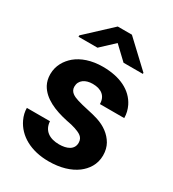

<svg xmlns="http://www.w3.org/2000/svg" viewBox="-184 -852 870 964"><g transform="rotate(30 251.5 -370.0)"><path d="M21 -168C21 -147 26 -125 36 -104C69 -34 145 10 249 10C317 10 372 -7 411 -36C444 -61 472 -99 472 -152C472 -178 466 -200 456 -218C434 -256 398 -282 352 -297C316 -309 262 -317 226 -329C201 -337 174 -349 174 -380C174 -418 206 -438 248 -438C298 -438 329 -414 329 -368H470C470 -393 464 -415 454 -436C421 -502 349 -538 249 -538C183 -538 130 -519 94 -489C64 -463 38 -425 38 -374C38 -351 43 -331 52 -314C83 -257 152 -229 226 -213C248 -209 266 -205 280 -200C308 -190 334 -180 334 -146C334 -106 297 -90 252 -90C197 -90 158 -115 155 -168ZM67 -607H177L253 -678L328 -607H440V-613L294 -750H212L67 -615Z"/></g></svg>

Font: Asimov Pro
Style: Bd
Weight: 700
Designer: Google
Version: Version 2.000980; 2014